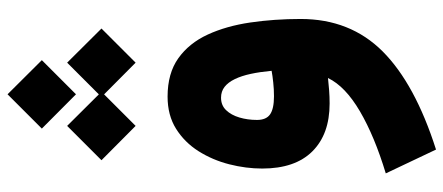

<svg xmlns="http://www.w3.org/2000/svg" viewBox="-360 -550 1198 519"><g transform="rotate(-90 239.5 -290.0)"><path d="M66.4 -615.2 159.2 -522.9 251.5 -615.2 159.2 -708ZM237.3 -615.2 330.1 -522.9 422.4 -615.2 330.1 -708ZM151.9 -776.4 244.6 -684.1 336.9 -776.4 244.6 -869.1ZM288.6 -2.9Q266.1 43.9 198.5 83.5Q130.9 123 30.8 153.3L95.2 289.1Q272.9 232.4 360.6 144.8Q448.2 57.1 448.2 -76.7Q448.2 -147.9 438.7 -212.9Q429.2 -277.8 406 -328.1Q382.8 -378.4 342 -407.5Q301.3 -436.5 238.3 -436.5Q188 -436.5 151.4 -413.6Q114.7 -390.6 90.8 -352.8Q66.9 -314.9 55.4 -269.8Q43.9 -224.6 43.9 -180.7Q43.9 -91.8 90.3 -45.2Q136.7 1.5 219.7 1.5Q238.3 1.5 255.1 0.2Q272 -1 288.6 -2.9ZM308.1 -155.3Q294.9 -152.8 276.6 -150.9Q258.3 -148.9 239.3 -148.9Q205.6 -148.9 190.4 -159.4Q175.3 -169.9 175.3 -194.8Q175.3 -220.2 181.9 -242.4Q188.5 -264.6 201.7 -278.3Q214.8 -292 235.4 -292Q252.4 -292 264.6 -282.5Q276.9 -272.9 285.6 -254.9Q294.4 -236.8 299.8 -211.7Q305.2 -186.5 308.1 -155.3Z"/></g></svg>

Font: Estedad-FD-VF Thin
Style: Regular
Weight: 100
Designer: Amin Abedi
Version: Version 5.0